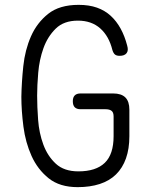

<svg xmlns="http://www.w3.org/2000/svg" viewBox="-20 -761 640 791"><path d="M448 -281Q448 -298 439.5 -304.5Q431 -311 415 -311H312Q296 -311 288 -319Q280 -327 280 -344Q280 -360 288 -368Q296 -376 312 -376H446Q480 -376 496.5 -359.5Q513 -343 513 -309V-200Q513 -148 499 -108.5Q485 -69 458 -42.5Q431 -16 391 -3Q351 10 300 10Q226 10 180.5 -26.5Q135 -63 110 -118.5Q85 -174 76.5 -239.5Q68 -305 68 -362Q69 -422 76 -488.5Q83 -555 107.5 -611Q132 -667 178.5 -704Q225 -741 304 -741Q347 -741 379.5 -729.5Q412 -718 436 -696Q460 -674 477 -643Q494 -612 504 -573Q510 -553 501.5 -542Q493 -531 473 -531Q460 -531 453.5 -536.5Q447 -542 443 -555Q429 -612 393 -644Q357 -676 301 -676Q243 -676 209.5 -643Q176 -610 159 -562.5Q142 -515 137.5 -461.5Q133 -408 133 -367Q133 -322 137 -267.5Q141 -213 158.5 -165.5Q176 -118 210 -86.5Q244 -55 303 -55Q375 -55 411.5 -90Q448 -125 448 -200Z"/></svg>

Font: Maple Mono NL ExtraLight
Style: Regular
Weight: 275
Monospace: yes
Designer: subframe7536
Version: Version 7.000